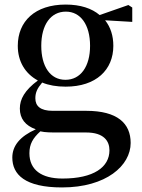

<svg xmlns="http://www.w3.org/2000/svg" viewBox="-20 -563 624 842"><path d="M267 -213C200 -213 161 -272 161 -362C161 -454 202 -512 269 -512C333 -512 375 -455 375 -362C375 -272 334 -213 267 -213ZM268 -183C402 -183 477 -257 477 -362C477 -406 465 -444 441 -474L560 -467V-530L543 -541L417 -497C383 -526 333 -543 268 -543C133 -543 58 -469 58 -362C58 -295 89 -241 146 -210C88 -167 67 -128 67 -87C67 -43 91 -12 137 4C68 35 34 76 34 128C34 202 89 259 252 259C446 259 553 163 553 64C553 -22 495 -77 358 -77H211C157 -77 135 -98 135 -132C135 -158 144 -176 165 -201C194 -189 228 -183 268 -183ZM157 13C179 18 202 18 239 18H358C436 18 460 56 460 96C460 170 391 220 254 220C162 220 109 182 109 109C109 69 124 43 157 13Z"/></svg>

Font: Noto Serif SC SemiBold
Style: Regular
Weight: 600
Designer: Ryoko NISHIZUKA 西塚涼子 (kana & ideographs); Frank Grießhammer (Latin, Greek & Cyrillic); Wenlong ZHANG 张文龙 (bopomofo); San
Foundry: Adobe
Version: Version 2.001;hotconv 1.1.0;makeotfexe 2.6.0